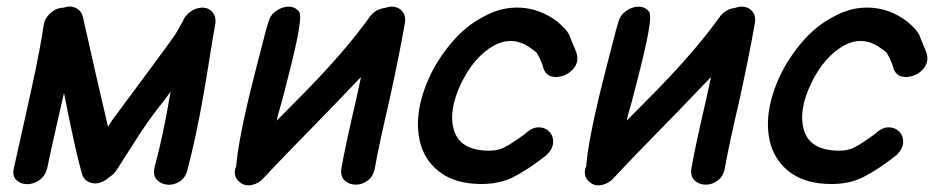

<svg xmlns="http://www.w3.org/2000/svg" viewBox="-20 -552 2802 576"><path d="M288 -7Q299 -12 307 -20Q319 -27 328 -39L399 -150Q439 -210 468 -245L492 -277L490 -267Q470 -148 444 -51Q438 -27 450 -13.5Q462 0 481.5 2Q501 4 519 -7.5Q537 -19 543 -45Q569 -144 591 -271Q598 -310 608 -373Q619 -443 626 -481Q629 -502 617 -516Q605 -530 584 -529Q566 -528 550 -516Q534 -504 528 -487L527 -486Q517 -467 506 -449Q494 -430 317 -192L304 -172L268 -327L228 -504Q223 -521 206.5 -528.5Q190 -536 171 -529H169Q148 -528 131 -512.5Q114 -497 111 -476Q101 -411 87 -344Q73 -277 52 -184Q31 -90 22 -49Q16 -25 28.5 -12.5Q41 0 60.5 0.5Q80 1 98 -11.5Q116 -24 122 -49Q130 -89 148 -168Q166 -246 172 -273Q205 -104 226 -30Q232 -11 250 -4.5Q268 2 288 -7Z M700 -5Q714 7 735 3Q756 -1 771 -18Q817 -68 966 -220L1063 -321L1049 -256Q1015 -110 1004 -46Q1001 -22 1014.5 -10Q1028 2 1047.5 2Q1067 2 1084 -11Q1101 -24 1105 -50Q1116 -113 1149 -255Q1178 -387 1195 -485Q1198 -506 1185.5 -519.5Q1173 -533 1152 -532Q1142 -531 1134 -528Q1108 -525 1091 -504Q1020 -404 900 -281L810 -190Q811 -197 818 -221Q825 -245 834 -280Q843 -315 852.5 -353Q862 -391 869.5 -426Q877 -461 879.5 -485Q882 -509 878 -516Q866 -532 846 -532Q826 -532 808 -519Q790 -506 785 -485Q783 -480 777.5 -459.5Q772 -439 764.5 -409.5Q757 -380 749 -349.5Q741 -319 735 -294Q729 -269 726 -257Q721 -237 713.5 -202.5Q706 -168 699 -129.5Q692 -91 689 -59Q689 -58 689 -57Q689 -56 689 -55Q676 -23 700 -5Z M1420 0Q1477 1 1520.5 -21Q1564 -43 1620 -87Q1639 -106 1639.5 -125.5Q1640 -145 1627.5 -157.5Q1615 -170 1595.5 -170Q1576 -170 1556 -151Q1514 -120 1493 -110Q1473 -99 1443 -100Q1360 -102 1342 -161Q1324 -220 1364 -303Q1403 -383 1463 -416Q1522 -447 1577 -404Q1588 -397 1591 -392Q1594 -387 1599 -378Q1600 -374 1604 -366Q1608 -358 1610 -348Q1617 -327 1635 -322.5Q1653 -318 1673 -326Q1693 -334 1704.5 -351.5Q1716 -369 1710 -392Q1709 -395 1705 -405Q1701 -415 1696 -426.5Q1691 -438 1689 -445Q1683 -457 1673.5 -467Q1664 -477 1651 -488Q1600 -526 1541.5 -529Q1483 -532 1429 -501Q1379 -475 1339 -429Q1299 -383 1272 -329Q1215 -209 1243 -115Q1260 -63 1304.5 -32Q1349 -1 1420 0Z M1750 -5Q1764 7 1785 3Q1806 -1 1821 -18Q1867 -68 2016 -220L2113 -321L2099 -256Q2065 -110 2054 -46Q2051 -22 2064.5 -10Q2078 2 2097.5 2Q2117 2 2134 -11Q2151 -24 2155 -50Q2166 -113 2199 -255Q2228 -387 2245 -485Q2248 -506 2235.5 -519.5Q2223 -533 2202 -532Q2192 -531 2184 -528Q2158 -525 2141 -504Q2070 -404 1950 -281L1860 -190Q1861 -197 1868 -221Q1875 -245 1884 -280Q1893 -315 1902.5 -353Q1912 -391 1919.5 -426Q1927 -461 1929.5 -485Q1932 -509 1928 -516Q1916 -532 1896 -532Q1876 -532 1858 -519Q1840 -506 1835 -485Q1833 -480 1827.5 -459.5Q1822 -439 1814.5 -409.5Q1807 -380 1799 -349.5Q1791 -319 1785 -294Q1779 -269 1776 -257Q1771 -237 1763.5 -202.5Q1756 -168 1749 -129.5Q1742 -91 1739 -59Q1739 -58 1739 -57Q1739 -56 1739 -55Q1726 -23 1750 -5Z M2470 0Q2527 1 2570.5 -21Q2614 -43 2670 -87Q2689 -106 2689.5 -125.5Q2690 -145 2677.5 -157.5Q2665 -170 2645.5 -170Q2626 -170 2606 -151Q2564 -120 2543 -110Q2523 -99 2493 -100Q2410 -102 2392 -161Q2374 -220 2414 -303Q2453 -383 2513 -416Q2572 -447 2627 -404Q2638 -397 2641 -392Q2644 -387 2649 -378Q2650 -374 2654 -366Q2658 -358 2660 -348Q2667 -327 2685 -322.5Q2703 -318 2723 -326Q2743 -334 2754.5 -351.5Q2766 -369 2760 -392Q2759 -395 2755 -405Q2751 -415 2746 -426.5Q2741 -438 2739 -445Q2733 -457 2723.5 -467Q2714 -477 2701 -488Q2650 -526 2591.5 -529Q2533 -532 2479 -501Q2429 -475 2389 -429Q2349 -383 2322 -329Q2265 -209 2293 -115Q2310 -63 2354.5 -32Q2399 -1 2470 0Z"/></svg>

Font: Balsamiq Sans
Style: Italic
Weight: 400
Italic angle: -12°
Designer: Michael Angeles
Foundry: Balsamiq SRL
Version: Version 1.020; ttfautohint (v1.8.4.7-5d5b);gftools[0.9.26]